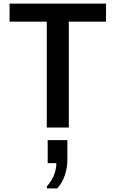

<svg xmlns="http://www.w3.org/2000/svg" viewBox="-20 -706 640 1063"><path d="M239 0V-586H33V-686H567V-586H361V0ZM240 337V325Q266 296 279 263Q292 230 292 197H244V70H353V179Q353 222 339 264Q325 306 297 337Z"/></svg>

Font: Chivo Mono Medium
Style: Regular
Weight: 500
Monospace: yes
Designer: Hector Gatti
Foundry: Omnibus-Type
Version: Version 1.008